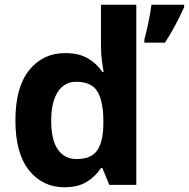

<svg xmlns="http://www.w3.org/2000/svg" viewBox="-20 -780 797 810"><path d="M251 10Q160 10 102.5 -61.5Q45 -133 45 -272Q45 -412 103 -484Q161 -556 255 -556Q314 -556 352 -533Q390 -510 412 -476H417Q414 -492 410 -522.5Q406 -553 406 -585V-760H555V0H441L412 -71H406Q384 -37 347 -13.5Q310 10 251 10ZM303 -109Q365 -109 390 -145.5Q415 -182 416 -255V-271Q416 -351 391.5 -393Q367 -435 301 -435Q252 -435 224 -392.5Q196 -350 196 -270Q196 -190 224 -149.5Q252 -109 303 -109ZM757 -760V-750Q742 -717 722 -678.5Q702 -640 676 -600H589V-613Q597 -642 606 -685Q615 -728 619 -760Z"/></svg>

Font: Noto IKEA Arabic
Style: Bold
Weight: 700
Designer: Monotype Design Team
Foundry: Monotype Imaging Inc.
Version: Version 1.200